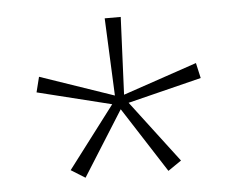

<svg xmlns="http://www.w3.org/2000/svg" viewBox="-39 -803 628 501"><g transform="rotate(-5 275.5 -552.5)"><path d="M294 -758H252L261 -555L68 -621L58 -581L252 -533L129 -371L166 -348L273 -518L383 -347L418 -371L295 -533L488 -581L479 -621L285 -555Z"/></g></svg>

Font: Noto Sans Ethiopic ExtraLight
Style: Regular
Weight: 200
Designer: Monotype Design Team
Foundry: Monotype Imaging Inc.
Version: Version 2.102